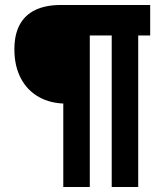

<svg xmlns="http://www.w3.org/2000/svg" viewBox="-20 -750 660 770"><path d="M233.8 -730H340.1V0H233.8ZM37.7 -552.2Q37.7 -611.3 59 -650.8Q80.2 -690.2 121.8 -710.1Q163.4 -730 224.3 -730H267.9L267.1 -334.5H246.5Q183 -334.5 135.8 -361.1Q88.7 -387.7 63.2 -436.8Q37.7 -485.8 37.7 -552.2ZM428 -730H534.3V0H428ZM249.8 -730H582.3V-607.9H249.8Z"/></svg>

Font: Monaspace Krypton Var
Style: Regular
Weight: 400
Designer: Riley Cran and the Lettermatic Team
Version: Version 1.101 (Monaspace Krypton Var)